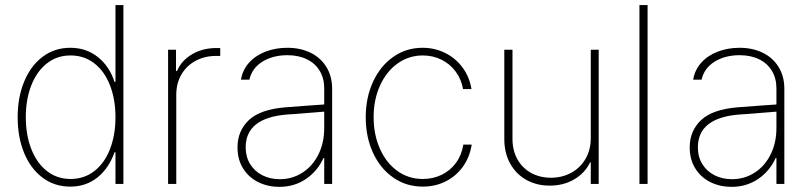

<svg xmlns="http://www.w3.org/2000/svg" viewBox="-20 -727 3204 759"><path d="M49.8 -263.7Q49.8 -342.3 75.7 -404.8Q101.6 -467.3 148.7 -502.7Q195.8 -538.1 257.8 -538.1Q321.3 -538.1 367.2 -501.2Q413.1 -464.4 432.6 -403.3H436.5V-707H467.8V0H436.5V-125H432.6Q411.1 -63 366 -26.1Q320.8 10.7 257.8 10.7Q195.3 10.7 148.2 -24.7Q101.1 -60.1 75.4 -122.3Q49.8 -184.6 49.8 -263.7ZM436.5 -263.7Q436.5 -333.5 415 -389.2Q393.6 -444.8 353.3 -476.3Q313 -507.8 258.8 -507.8Q205.1 -507.8 165 -476.1Q125 -444.3 103.5 -388.9Q82 -333.5 82 -263.7Q82 -193.8 103.5 -138.4Q125 -83 165 -51.3Q205.1 -19.5 258.8 -19.5Q313 -19.5 353.3 -51Q393.6 -82.5 415 -138.2Q436.5 -193.8 436.5 -263.7Z M644.5 -530.3H675.8V-446.3H679.7Q697.3 -487.8 739.3 -512.5Q781.2 -537.1 835 -537.1H850.6V-505.9H834Q788.6 -505.9 752.7 -486.3Q716.8 -466.8 696.8 -431.9Q676.8 -397 676.8 -352.5V0H644.5Z M1107.4 -302.7Q1144 -305.7 1187.7 -308.8Q1231.4 -312 1261.7 -314V-377.9Q1261.7 -417 1243.9 -446.8Q1226.1 -476.6 1193.1 -492.7Q1160.2 -508.8 1116.2 -508.8Q1058.6 -508.8 1017.3 -483.2Q976.1 -457.5 965.8 -412.1H932.6Q939 -450.7 964.6 -479.2Q990.2 -507.8 1029.8 -522.9Q1069.3 -538.1 1116.2 -538.1Q1167 -538.1 1207 -518.8Q1247.1 -499.5 1270 -462.6Q1293 -425.8 1293 -376V0H1261.7V-102.5H1258.8Q1235.4 -50.8 1189.5 -19.5Q1143.6 11.7 1084 11.7Q1039.1 11.7 1001.2 -6.8Q963.4 -25.4 941.2 -60.8Q918.9 -96.2 918.9 -144.5Q918.9 -209.5 963.6 -252Q1008.3 -294.4 1107.4 -302.7ZM1085.9 -18.6Q1135.3 -18.6 1175.5 -44.4Q1215.8 -70.3 1238.8 -116.5Q1261.7 -162.6 1261.7 -220.7V-285.6L1218.8 -282.2Q1131.3 -274.9 1116.2 -274.4Q951.2 -261.7 951.2 -144.5Q951.2 -106.9 968.8 -78.4Q986.3 -49.8 1017.1 -34.2Q1047.9 -18.6 1085.9 -18.6Z M1425.8 -263.7Q1425.8 -340.8 1454.6 -403.6Q1483.4 -466.3 1534.7 -502.2Q1585.9 -538.1 1650.4 -538.1Q1698.7 -538.1 1740 -517.6Q1781.2 -497.1 1808.6 -460Q1835.9 -422.9 1843.8 -375H1810.5Q1803.7 -413.6 1781.5 -443.8Q1759.3 -474.1 1725.3 -491Q1691.4 -507.8 1651.4 -507.8Q1596.2 -507.8 1552 -476.3Q1507.8 -444.8 1482.4 -389.2Q1457 -333.5 1457 -263.7Q1457 -195.3 1481.7 -139.4Q1506.3 -83.5 1550.5 -51.5Q1594.7 -19.5 1651.4 -19.5Q1691.9 -19.5 1726.1 -36.1Q1760.3 -52.7 1782.7 -83.5Q1805.2 -114.3 1811.5 -155.3H1844.7Q1836.9 -106 1810.1 -68.4Q1783.2 -30.8 1741.9 -10Q1700.7 10.7 1651.4 10.7Q1585.9 10.7 1534.7 -24.9Q1483.4 -60.5 1454.6 -123Q1425.8 -185.5 1425.8 -263.7Z M2315.4 -530.3H2346.7V0H2315.4V-85H2312.5Q2293 -43.5 2250.5 -18.3Q2208 6.8 2153.3 6.8Q2101.1 6.8 2060.3 -16.1Q2019.5 -39.1 1996.6 -80.8Q1973.6 -122.6 1973.6 -176.8V-530.3H2005.9V-177.7Q2005.9 -132.8 2025.1 -97.9Q2044.4 -63 2079.1 -43.7Q2113.8 -24.4 2158.2 -24.4Q2202.1 -24.4 2238 -43.9Q2273.9 -63.5 2294.7 -99.1Q2315.4 -134.8 2315.4 -180.7Z M2540 0H2507.8V-707H2540Z M2895 -302.7Q2931.6 -305.7 2975.3 -308.8Q3019 -312 3049.3 -314V-377.9Q3049.3 -417 3031.5 -446.8Q3013.7 -476.6 2980.7 -492.7Q2947.8 -508.8 2903.8 -508.8Q2846.2 -508.8 2804.9 -483.2Q2763.7 -457.5 2753.4 -412.1H2720.2Q2726.6 -450.7 2752.2 -479.2Q2777.8 -507.8 2817.4 -522.9Q2856.9 -538.1 2903.8 -538.1Q2954.6 -538.1 2994.6 -518.8Q3034.7 -499.5 3057.6 -462.6Q3080.6 -425.8 3080.6 -376V0H3049.3V-102.5H3046.4Q3022.9 -50.8 2977.1 -19.5Q2931.2 11.7 2871.6 11.7Q2826.7 11.7 2788.8 -6.8Q2751 -25.4 2728.8 -60.8Q2706.5 -96.2 2706.5 -144.5Q2706.5 -209.5 2751.2 -252Q2795.9 -294.4 2895 -302.7ZM2873.5 -18.6Q2922.9 -18.6 2963.1 -44.4Q3003.4 -70.3 3026.4 -116.5Q3049.3 -162.6 3049.3 -220.7V-285.6L3006.3 -282.2Q2918.9 -274.9 2903.8 -274.4Q2738.8 -261.7 2738.8 -144.5Q2738.8 -106.9 2756.3 -78.4Q2773.9 -49.8 2804.7 -34.2Q2835.4 -18.6 2873.5 -18.6Z"/></svg>

Font: Pretendard Thin
Style: Regular
Weight: 100
Designer: Base glyphs from Inter by Rasmus Andersson; Hangeul glyphs from Noto Sans CJK(Source Han Sans) by Jang Soo-young and Kan
Foundry: Kil Hyung-jin
Version: Version 1.309